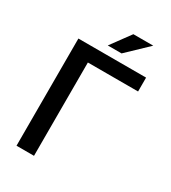

<svg xmlns="http://www.w3.org/2000/svg" viewBox="-213 -997 981 1103"><g transform="rotate(30 278.0 -445.0)"><path d="M193.5 0H77.5V-711H526.5V-619H193.5ZM335 -761H243.5L338.5 -890.5H470.5Z"/></g></svg>

Font: Roberto Sans Medium
Style: Regular
Weight: 500
Designer: Google (font) & Cristiano Sobral (main changes)
Version: Version 1.000;October 12, 2021;FontCreator 14.0.0.2814 64-bi